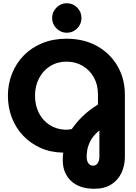

<svg xmlns="http://www.w3.org/2000/svg" viewBox="-20 -952 840 1190"><path d="M565 218Q472 218 420.5 169.5Q369 121 369 41Q369 30 369.5 18.5Q370 7 372 -6Q295 -7 232 -35Q169 -63 123.5 -111Q78 -159 53.5 -222.5Q29 -286 29 -358Q29 -431 54.5 -495.5Q80 -560 127.5 -608.5Q175 -657 242 -684.5Q309 -712 391 -712Q501 -712 582.5 -666Q664 -620 709 -541.5Q754 -463 754 -364V21Q754 74 733 119Q712 164 670 191Q628 218 565 218ZM385 -148Q405 -148 425 -152Q452 -192 492.5 -231.5Q533 -271 587 -304V-369Q587 -427 561.5 -472.5Q536 -518 492 -544Q448 -570 392 -570Q336 -570 291.5 -542.5Q247 -515 222 -467Q197 -419 197 -359Q197 -299 221 -252Q245 -205 287.5 -177.5Q330 -150 385 -148ZM556 75Q575 75 585.5 59.5Q596 44 596 19V-144Q557 -111 540.5 -78.5Q524 -46 520.5 -20Q517 6 517 19Q517 46 528.5 60.5Q540 75 556 75ZM394 -749Q357 -749 330 -776Q303 -803 303 -840Q303 -878 330 -905Q357 -932 394 -932Q432 -932 458.5 -905Q485 -878 485 -840Q485 -803 458.5 -776Q432 -749 394 -749Z"/></svg>

Font: MuseoModerno
Style: Bold
Weight: 700
Designer: Pablo Cosgaya, Héctor Gatti, Marcela Romero, and the Authors of The MuseoModerno Project.
Foundry: Omnibus-Type Team
Version: Version 1.001